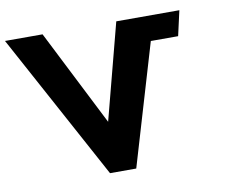

<svg xmlns="http://www.w3.org/2000/svg" viewBox="-104 -806 1135 907"><g transform="rotate(-10 464.0 -352.5)"><path d="M353.2 -1.9H479L651.4 -583.3H782.4L809.4 -703.1H506.8L386.5 -242.4L153.2 -703.1H-27Z"/></g></svg>

Font: Hussar
Style: BdOpOblOne
Weight: 700
Foundry: Cannot Into Space Fonts
Version: Version 2.00